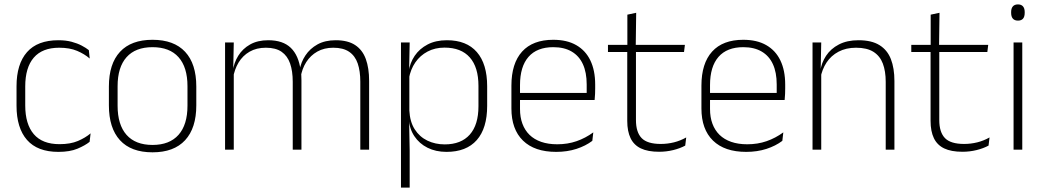

<svg xmlns="http://www.w3.org/2000/svg" viewBox="-20 -679 4735 871"><path d="M245 10Q150 10 102.5 -44.2Q55 -98.5 55 -199.5V-287.5Q55 -388.5 102.5 -442.5Q150 -496.5 245 -496.5Q278.5 -496.5 304.8 -489.5Q331 -482.5 350.5 -472.2Q370 -462 383 -451.5L387 -413.5Q363.5 -434 330 -448.2Q296.5 -462.5 248.5 -462.5Q172 -462.5 133.2 -417.5Q94.5 -372.5 94.5 -287V-200.5Q94.5 -116 133.2 -70.5Q172 -25 250 -25Q299.5 -25 333.5 -39.5Q367.5 -54 391 -74L386.5 -35.5Q366 -19 331.5 -4.5Q297 10 245 10Z M672 12Q574.5 12 524.2 -43Q474 -98 474 -201V-286.5Q474 -389.5 524.5 -444Q575 -498.5 672 -498.5Q769 -498.5 819.8 -444Q870.5 -389.5 870.5 -286.5V-201Q870.5 -98 819.8 -43Q769 12 672 12ZM672 -21.5Q749 -21.5 789.8 -67.2Q830.5 -113 830.5 -199.5V-288Q830.5 -374 790 -419.5Q749.5 -465 672 -465Q594.5 -465 554 -419.5Q513.5 -374 513.5 -288V-199.5Q513.5 -113 554 -67.2Q594.5 -21.5 672 -21.5Z M1614.5 0V-308.5Q1614.5 -356.5 1602.8 -391Q1591 -425.5 1564 -444Q1537 -462.5 1492 -462.5Q1450.5 -462.5 1419.5 -445Q1388.5 -427.5 1369.2 -397.2Q1350 -367 1344 -328.5L1332.5 -361.5H1339.5Q1345 -396.5 1365.5 -427.5Q1386 -458.5 1420.2 -477.5Q1454.5 -496.5 1503 -496.5Q1558 -496.5 1591.2 -474.5Q1624.5 -452.5 1639.5 -411.2Q1654.5 -370 1654.5 -312V0ZM1001 0V-486.5H1040.5L1038 -362L1040.5 -360.5V0ZM1308 0V-308Q1308 -356.5 1296 -391Q1284 -425.5 1257.5 -444Q1231 -462.5 1186 -462.5Q1143.5 -462.5 1112.2 -444.5Q1081 -426.5 1062.2 -395.2Q1043.5 -364 1037 -324L1025 -356H1036Q1041 -394 1060.8 -426Q1080.5 -458 1114.5 -477.2Q1148.5 -496.5 1197 -496.5Q1263.5 -496.5 1299.2 -462Q1335 -427.5 1344 -359.5Q1346 -348.5 1346.8 -337.5Q1347.5 -326.5 1347.5 -315V0Z M2005.5 10Q1957 10 1919.5 -8.8Q1882 -27.5 1859.5 -61.5Q1837 -95.5 1834.5 -141H1821.5L1837 -177.5Q1839.5 -126.5 1861.5 -92.2Q1883.5 -58 1919 -41Q1954.5 -24 1997.5 -24Q2071.5 -24 2111 -68.2Q2150.5 -112.5 2150.5 -197V-289.5Q2150.5 -374 2111.2 -418.5Q2072 -463 1996.5 -463Q1953.5 -463 1919.8 -445.2Q1886 -427.5 1864.2 -396Q1842.5 -364.5 1835 -322.5L1822 -354H1834Q1839.5 -393.5 1861.2 -425.8Q1883 -458 1919.8 -477.2Q1956.5 -496.5 2007.5 -496.5Q2096.5 -496.5 2143.2 -442.8Q2190 -389 2190 -287.5V-199Q2190 -97 2142.8 -43.5Q2095.5 10 2005.5 10ZM1799 172V-486.5H1838.5L1836 -361L1837 -346V-138.5L1836 -128L1838.5 4.5V172Z M2503 10Q2405 10 2352.5 -41.2Q2300 -92.5 2300 -187V-290.5Q2300 -391.5 2348.5 -445Q2397 -498.5 2490 -498.5Q2552 -498.5 2594.2 -474.2Q2636.5 -450 2658.2 -404.8Q2680 -359.5 2680 -295.5V-278Q2680 -265.5 2679.5 -252.8Q2679 -240 2677.5 -225.5H2641Q2641.5 -245.5 2641.5 -263.2Q2641.5 -281 2641.5 -296Q2641.5 -350.5 2624.2 -388Q2607 -425.5 2573.2 -445.2Q2539.5 -465 2490 -465Q2416 -465 2377.5 -421Q2339 -377 2339 -293V-245V-239V-184.5Q2339 -147 2350 -117.5Q2361 -88 2382.2 -67.2Q2403.5 -46.5 2435 -35.5Q2466.5 -24.5 2508 -24.5Q2555 -24.5 2595.5 -38.5Q2636 -52.5 2671.5 -78.5L2667 -40Q2636.5 -17 2594.8 -3.5Q2553 10 2503 10ZM2320 -225.5V-257.5H2667.5V-225.5Z M2970.5 9.5Q2919 9.5 2887.2 -5.8Q2855.5 -21 2840.5 -52.2Q2825.5 -83.5 2825.5 -130.5V-459H2865V-134.5Q2865 -79 2890.8 -52.5Q2916.5 -26 2977.5 -26Q3008 -26 3037.2 -33.2Q3066.5 -40.5 3093 -55.5L3088.5 -18.5Q3065.5 -6 3034.2 1.8Q3003 9.5 2970.5 9.5ZM2738 -443V-475.5H3087L3083 -443ZM2826 -469.5V-612.5L2866 -621L2864 -469.5Z M3365 10Q3267 10 3214.5 -41.2Q3162 -92.5 3162 -187V-290.5Q3162 -391.5 3210.5 -445Q3259 -498.5 3352 -498.5Q3414 -498.5 3456.2 -474.2Q3498.5 -450 3520.2 -404.8Q3542 -359.5 3542 -295.5V-278Q3542 -265.5 3541.5 -252.8Q3541 -240 3539.5 -225.5H3503Q3503.5 -245.5 3503.5 -263.2Q3503.5 -281 3503.5 -296Q3503.5 -350.5 3486.2 -388Q3469 -425.5 3435.2 -445.2Q3401.5 -465 3352 -465Q3278 -465 3239.5 -421Q3201 -377 3201 -293V-245V-239V-184.5Q3201 -147 3212 -117.5Q3223 -88 3244.2 -67.2Q3265.5 -46.5 3297 -35.5Q3328.5 -24.5 3370 -24.5Q3417 -24.5 3457.5 -38.5Q3498 -52.5 3533.5 -78.5L3529 -40Q3498.5 -17 3456.8 -3.5Q3415 10 3365 10ZM3182 -225.5V-257.5H3529.5V-225.5Z M3998 0V-308Q3998 -356 3985 -390.5Q3972 -425 3942.5 -443.8Q3913 -462.5 3863.5 -462.5Q3818 -462.5 3784 -444.5Q3750 -426.5 3729.5 -395.2Q3709 -364 3702 -324L3691 -356H3701Q3706.5 -394 3727.5 -426Q3748.5 -458 3785.5 -477.2Q3822.5 -496.5 3874.5 -496.5Q3934 -496.5 3969.8 -474.2Q4005.5 -452 4021.5 -410.8Q4037.5 -369.5 4037.5 -311.5V0ZM3666 0V-486.5H3705.5L3703 -362.5L3705.5 -361V0Z M4346.5 9.5Q4295 9.5 4263.2 -5.8Q4231.5 -21 4216.5 -52.2Q4201.5 -83.5 4201.5 -130.5V-459H4241V-134.5Q4241 -79 4266.8 -52.5Q4292.5 -26 4353.5 -26Q4384 -26 4413.2 -33.2Q4442.5 -40.5 4469 -55.5L4464.5 -18.5Q4441.5 -6 4410.2 1.8Q4379 9.5 4346.5 9.5ZM4114 -443V-475.5H4463L4459 -443ZM4202 -469.5V-612.5L4242 -621L4240 -469.5Z M4578 0V-486.5H4617.5V0ZM4598 -585.5Q4582.5 -585.5 4574.8 -594.5Q4567 -603.5 4567 -620.5V-624.5Q4567 -641 4574.8 -650Q4582.5 -659 4598 -659Q4613 -659 4620.8 -650Q4628.5 -641 4628.5 -624.5V-620.5Q4628.5 -603 4620.8 -594.2Q4613 -585.5 4598 -585.5Z"/></svg>

Font: Anek Latin Medium ExtraLight
Style: Regular
Weight: 250
Version: Version 1.003